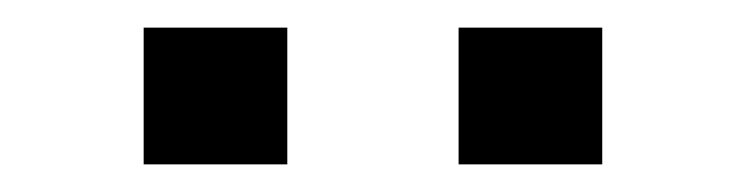

<svg xmlns="http://www.w3.org/2000/svg" viewBox="-20 -727 540 139"><path d="M312 -608V-707H416V-608ZM84 -608V-707H188V-608Z"/></svg>

Font: Nunito Sans 10pt Expanded
Style: Regular
Weight: 400
Width: 7
Designer: Vernon Adams
Foundry: Vernon Adams
Version: Version 3.101;gftools[0.9.27]